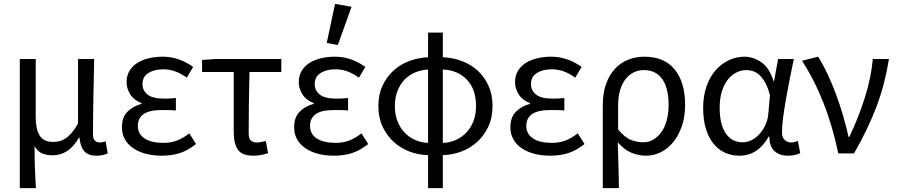

<svg xmlns="http://www.w3.org/2000/svg" viewBox="-20 -790 4619 989"><path d="M82 179V-486H164V-189Q164 -124 184.5 -91.5Q205 -59 253 -59Q269 -59 285 -62.5Q301 -66 317 -76.5Q333 -87 349 -105.5Q365 -124 382 -154V-486H465Q463 -387 461 -285Q459 -183 459 -95Q459 -75 469 -65.5Q479 -56 495 -56Q507 -56 524 -62L535 0Q524 5 510.5 8.5Q497 12 477 12Q435 12 414.5 -10.5Q394 -33 389 -82H387Q361 -35 326.5 -12.5Q292 10 252 10Q223 10 199 1Q175 -8 158 -37Q158 -1 158.5 26.5Q159 54 160 78Q161 102 162 126Q163 150 165 179Z M813 12Q768 12 730.5 2Q693 -8 665.5 -27Q638 -46 623 -73Q608 -100 608 -134Q608 -187 637.5 -215.5Q667 -244 709 -255V-259Q671 -273 651.5 -303Q632 -333 632 -367Q632 -400 647 -425Q662 -450 687.5 -466Q713 -482 746.5 -490Q780 -498 818 -498Q862 -498 901.5 -484Q941 -470 975 -445L942 -390Q913 -411 883.5 -422Q854 -433 820 -433Q775 -433 744.5 -414Q714 -395 714 -357Q714 -324 740 -303Q766 -282 825 -282Q839 -282 853 -282.5Q867 -283 886 -285V-221Q864 -223 846 -223Q828 -223 810 -223Q690 -223 690 -141Q690 -100 724.5 -77Q759 -54 822 -54Q857 -54 888.5 -65Q920 -76 955 -103L990 -48Q946 -14 905 -1Q864 12 813 12Z M1283 12Q1227 12 1205.5 -19Q1184 -50 1184 -110V-419H1021V-481L1091 -486H1429V-419H1265Q1263 -337 1262 -257.5Q1261 -178 1261 -104Q1261 -78 1271.5 -67Q1282 -56 1302 -56Q1313 -56 1325 -58.5Q1337 -61 1349 -64L1361 -1Q1347 4 1326.5 8Q1306 12 1283 12Z M1700 12Q1655 12 1617.5 2Q1580 -8 1552.5 -27Q1525 -46 1510 -73Q1495 -100 1495 -134Q1495 -187 1524.5 -215.5Q1554 -244 1596 -255V-259Q1558 -273 1538.5 -303Q1519 -333 1519 -367Q1519 -400 1534 -425Q1549 -450 1574.5 -466Q1600 -482 1633.5 -490Q1667 -498 1705 -498Q1749 -498 1788.5 -484Q1828 -470 1862 -445L1829 -390Q1800 -411 1770.5 -422Q1741 -433 1707 -433Q1662 -433 1631.5 -414Q1601 -395 1601 -357Q1601 -324 1627 -303Q1653 -282 1712 -282Q1726 -282 1740 -282.5Q1754 -283 1773 -285V-221Q1751 -223 1733 -223Q1715 -223 1697 -223Q1577 -223 1577 -141Q1577 -100 1611.5 -77Q1646 -54 1709 -54Q1744 -54 1775.5 -65Q1807 -76 1842 -103L1877 -48Q1833 -14 1792 -1Q1751 12 1700 12ZM1663 -569 1706 -770 1791 -755 1720 -558Z M2014 -244Q2014 -200 2027.5 -165.5Q2041 -131 2064 -107Q2087 -83 2118.5 -69Q2150 -55 2185 -54V-432Q2150 -430 2118.5 -417Q2087 -404 2064 -380Q2041 -356 2027.5 -321.5Q2014 -287 2014 -244ZM2432 -244Q2432 -331 2384.5 -380Q2337 -429 2261 -432V-54Q2297 -55 2328 -69Q2359 -83 2382 -107Q2405 -131 2418.5 -165.5Q2432 -200 2432 -244ZM2185 179V9Q2135 8 2089 -9.5Q2043 -27 2007.5 -59.5Q1972 -92 1950.5 -138Q1929 -184 1929 -244Q1929 -303 1950.5 -349Q1972 -395 2007.5 -427Q2043 -459 2089 -476Q2135 -493 2185 -495V-622H2261V-495Q2312 -493 2358 -476Q2404 -459 2439.5 -427Q2475 -395 2496 -349Q2517 -303 2517 -244Q2517 -184 2495.5 -138Q2474 -92 2438.5 -59.5Q2403 -27 2356.5 -9.5Q2310 8 2261 9V179Z M2814 12Q2769 12 2731.5 2Q2694 -8 2666.5 -27Q2639 -46 2624 -73Q2609 -100 2609 -134Q2609 -187 2638.5 -215.5Q2668 -244 2710 -255V-259Q2672 -273 2652.5 -303Q2633 -333 2633 -367Q2633 -400 2648 -425Q2663 -450 2688.5 -466Q2714 -482 2747.5 -490Q2781 -498 2819 -498Q2863 -498 2902.5 -484Q2942 -470 2976 -445L2943 -390Q2914 -411 2884.5 -422Q2855 -433 2821 -433Q2776 -433 2745.5 -414Q2715 -395 2715 -357Q2715 -324 2741 -303Q2767 -282 2826 -282Q2840 -282 2854 -282.5Q2868 -283 2887 -285V-221Q2865 -223 2847 -223Q2829 -223 2811 -223Q2691 -223 2691 -141Q2691 -100 2725.5 -77Q2760 -54 2823 -54Q2858 -54 2889.5 -65Q2921 -76 2956 -103L2991 -48Q2947 -14 2906 -1Q2865 12 2814 12Z M3085 179V-248Q3085 -311 3102 -358Q3119 -405 3148 -436Q3177 -467 3216 -482.5Q3255 -498 3299 -498Q3402 -498 3455.5 -432Q3509 -366 3509 -250Q3509 -188 3492 -139.5Q3475 -91 3447 -57Q3419 -23 3383 -5.5Q3347 12 3309 12Q3270 12 3233 -3Q3196 -18 3162 -57Q3163 -24 3164 4.5Q3165 33 3165.5 61Q3166 89 3167 118Q3168 147 3168 179ZM3294 -57Q3321 -57 3344.5 -70.5Q3368 -84 3386 -108.5Q3404 -133 3414 -169Q3424 -205 3424 -250Q3424 -290 3416.5 -323Q3409 -356 3393.5 -379.5Q3378 -403 3354 -416Q3330 -429 3296 -429Q3269 -429 3245 -417.5Q3221 -406 3203 -383.5Q3185 -361 3174.5 -327Q3164 -293 3164 -247V-123Q3198 -82 3230 -69.5Q3262 -57 3294 -57Z M3789 12Q3747 12 3713 -4Q3679 -20 3654 -51.5Q3629 -83 3615.5 -128.5Q3602 -174 3602 -234Q3602 -297 3619.5 -346Q3637 -395 3666.5 -428.5Q3696 -462 3734.5 -480Q3773 -498 3815 -498Q3860 -498 3902 -469Q3944 -440 3965 -371H3967L3988 -486H4069Q4059 -438 4048.5 -385.5Q4038 -333 4029 -282Q4020 -231 4014 -185.5Q4008 -140 4008 -107Q4008 -82 4022 -69Q4036 -56 4056 -56Q4064 -56 4073 -58.5Q4082 -61 4090 -64L4102 -1Q4091 4 4076 8Q4061 12 4039 12Q3995 12 3969 -12Q3943 -36 3943 -87H3940Q3884 12 3789 12ZM3806 -57Q3830 -57 3853 -69Q3876 -81 3894 -101.5Q3912 -122 3924 -149.5Q3936 -177 3938 -208L3946 -299Q3936 -339 3922 -364Q3908 -389 3892 -403.5Q3876 -418 3858.5 -423.5Q3841 -429 3824 -429Q3798 -429 3773 -416.5Q3748 -404 3729 -380Q3710 -356 3698.5 -319.5Q3687 -283 3687 -235Q3687 -150 3718 -103.5Q3749 -57 3806 -57Z M4298 0Q4284 -67 4265 -132.5Q4246 -198 4222 -259Q4198 -320 4170 -375Q4142 -430 4111 -477L4194 -498Q4219 -459 4243 -408Q4267 -357 4287.5 -301.5Q4308 -246 4324 -190Q4340 -134 4351 -85H4355Q4400 -179 4433.5 -283Q4467 -387 4476 -486H4559Q4549 -423 4533.5 -363Q4518 -303 4496 -244Q4474 -185 4445 -124.5Q4416 -64 4379 0Z"/></svg>

Font: Giro Regular
Style: Regular
Weight: 400
Designer: Paul D. Hunt
Foundry: Adobe Systems Incorporated
Version: Version 1.000;PS 1.0;hotconv 1.0.88;makeotf.lib2.5.647800